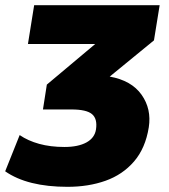

<svg xmlns="http://www.w3.org/2000/svg" viewBox="-66 -530 653 742"><path d="M195 192Q40 192 -46 132L10 -8Q42 14 85.5 26Q129 38 183 38Q236 38 268 20.5Q300 3 305 -30Q311 -71 289.5 -89Q268 -107 210 -107H100L115 -203L302 -360H42L66 -510H551L529 -374L358 -234Q442 -219 481 -164Q520 -109 509 -38Q496 43 452 94Q408 145 342 168.5Q276 192 195 192Z"/></svg>

Font: Winston Black
Style: Italic
Weight: 900
Italic angle: -9°
Designer: Original fonts by Vernon Adams / Changes by Cristiano Sobral
Foundry: VOriginal fonts by Vernon Adams / Changes by Cristiano Sobral
Version: Version 2.503;July 17, 2020;FontCreator 13.0.0.2655 64-bit